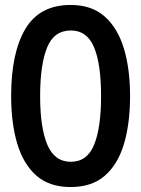

<svg xmlns="http://www.w3.org/2000/svg" viewBox="-20 -746 570 775"><path d="M265 9Q179 9 126.5 -37.5Q74 -84 49.5 -166.5Q25 -249 25 -359Q25 -533 82.5 -629.5Q140 -726 265 -726Q350 -726 402.5 -679.5Q455 -633 480 -550.5Q505 -468 505 -358Q505 -248 480.5 -165.5Q456 -83 403.5 -37Q351 9 265 9ZM266 -93Q332 -93 360 -162Q388 -231 388 -358Q388 -488 359.5 -555.5Q331 -623 266 -623Q198 -623 170 -554Q142 -485 142 -358Q142 -231 171 -162Q200 -93 266 -93Z"/></svg>

Font: Noto Sans Mono Condensed SemiBold
Style: Regular
Weight: 600
Width: 3
Designer: Monotype Design Team
Foundry: Monotype Imaging Inc.
Version: Version 2.014